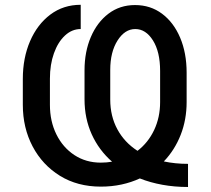

<svg xmlns="http://www.w3.org/2000/svg" viewBox="-20 -758 867 790"><path d="M753.6 -83.8V11.4Q698.2 11.4 648.3 2.3Q598.4 -6.7 555.4 -23.8Q520.2 -7.5 479.9 1.2Q439.6 9.9 394.9 9.9Q299 9.9 226.7 -34.6Q154.5 -79.2 114.2 -155.5Q73.9 -231.9 73.9 -326.7V-433.2Q73.9 -519.5 103.7 -588.6Q133.5 -657.7 187.1 -698Q240.8 -738.3 312.1 -738.3V-638.5Q275.9 -638.5 247.2 -611.7Q218.4 -584.9 201.9 -538.7Q185.4 -492.5 185.4 -434.3V-326.7Q185.4 -258.9 212 -205.1Q238.6 -151.3 286 -120Q333.5 -88.8 394.9 -88.8Q418.7 -88.8 441.1 -92.7Q387.1 -139.9 357.4 -205.4Q327.8 -271 327.8 -349.4V-468.8Q327.8 -544.7 353.7 -605.5Q379.6 -666.2 426.3 -701.7Q473 -737.2 535.5 -737.2Q599.1 -737.2 646.8 -701.5Q694.6 -665.8 721.2 -603Q747.9 -540.1 747.9 -458.8V-338.1Q747.9 -265.6 723.4 -203.1Q698.9 -140.6 654.1 -93.8Q700.6 -83.8 753.6 -83.8ZM545.8 -137.4Q589.8 -171.2 614.3 -223.2Q638.8 -275.2 638.8 -338.1V-466.3Q638.8 -544.7 609.4 -591.6Q579.9 -638.5 536.6 -638.5Q493.6 -638.5 463.6 -591.3Q433.6 -544 433.6 -470.2V-348.4Q433.6 -280.5 462.7 -226.4Q491.8 -172.2 545.8 -137.4Z"/></svg>

Font: Inter Zeller Medium
Style: Regular
Weight: 500
Designer: Rasmus Andersson; Joe Bland
Foundry: zeller
Version: Version 3.015;git-dec3a8cb1